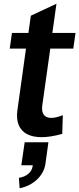

<svg xmlns="http://www.w3.org/2000/svg" viewBox="-20 -720 424 1027"><path d="M313 -4 316 -104C239 -73 198 -92 206 -155L249 -460H372L384 -544H260L282 -700L145 -636L132 -544H44L32 -460H119L73 -130C56 -5 148 43 313 -4ZM81 231 85 287C157 273 214 221 223 156L239 41H112L94 164H155V167C151 201 121 226 81 231Z"/></svg>

Font: Ronzino Bold
Style: Italic
Weight: 700
Italic angle: -8°
Designer: Nunzio Mazzaferro
Foundry: Collletttivo
Version: Version 1.000;Glyphs 3.3 (3337)